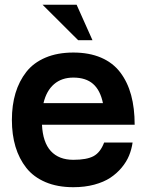

<svg xmlns="http://www.w3.org/2000/svg" viewBox="-20 -760 623 804"><path d="M287.1 -435.1Q238.3 -435.1 206.3 -407.5Q174.3 -379.9 162.1 -328.1H411.1Q399.9 -382.3 369.6 -408.7Q339.4 -435.1 287.1 -435.1ZM287.1 23.9Q220.7 23.9 170.7 2.7Q120.6 -18.6 90.3 -56.9Q60.1 -95.2 44.9 -145.5Q29.8 -195.8 29.8 -257.8Q29.8 -319.8 44.9 -370.1Q60.1 -420.4 90.3 -459Q120.6 -497.6 170.7 -518.8Q220.7 -540 287.1 -540Q353.5 -540 403.3 -518.6Q453.1 -497.1 483.6 -456.8Q514.2 -416.5 529.1 -361.8Q543.9 -307.1 543.9 -237.8H155.8Q159.2 -164.1 192.9 -127.4Q226.6 -90.8 287.1 -90.8Q343.3 -90.8 371.8 -106.2Q400.4 -121.6 416 -163.1H535.2Q531.2 -134.8 520.5 -108.6Q509.8 -82.5 489.5 -58.1Q469.2 -33.7 441.9 -15.6Q414.6 2.4 374.8 13.2Q335 23.9 287.1 23.9ZM300.8 -740.2 367.2 -591.8H307.1L158.2 -740.2Z"/></svg>

Font: Miedinger*
Style: Bold
Weight: 700
Version: Version 001.000